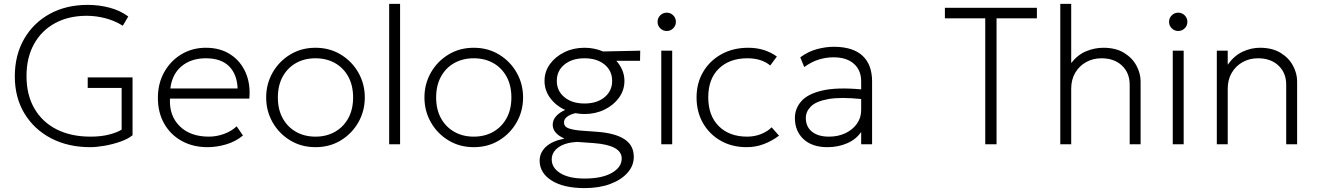

<svg xmlns="http://www.w3.org/2000/svg" viewBox="-20 -740 6754 985"><path d="M443 15Q329.5 15 242.2 -30.5Q155 -76 105.5 -157.8Q56 -239.5 56 -348Q56 -457 103.5 -539.8Q151 -622.5 235.2 -668.8Q319.5 -715 430 -715Q488 -715 542.5 -700.5Q597 -686 638 -655.5L610 -608Q569.5 -633.5 521.2 -646.2Q473 -659 425 -659Q332 -659 262.5 -621.2Q193 -583.5 154.5 -514Q116 -444.5 116 -350Q116 -252.5 156.8 -182.8Q197.5 -113 271.2 -76Q345 -39 444 -39Q499.5 -39 541 -50Q582.5 -61 604 -75V-289H430V-343H660V-46Q636.5 -27 597.2 -13.2Q558 0.5 516 7.8Q474 15 443 15Z M1045 15Q970 15 912.5 -16.8Q855 -48.5 822.5 -105.5Q790 -162.5 790 -238Q790 -311.5 822.2 -369.5Q854.5 -427.5 910.2 -461.2Q966 -495 1036 -495Q1110 -495 1162.5 -460.5Q1215 -426 1240.5 -367Q1266 -308 1259 -234H852Q847.5 -146.5 901.8 -92.8Q956 -39 1052 -39Q1090.5 -39 1128.8 -52.8Q1167 -66.5 1194 -92L1226.5 -45Q1189.5 -14 1140.8 0.5Q1092 15 1045 15ZM854 -286H1199Q1196 -359.5 1155 -400.2Q1114 -441 1036 -441Q960.5 -441 911.5 -400.2Q862.5 -359.5 854 -286Z M1598.5 15Q1526 15 1468.8 -19.8Q1411.5 -54.5 1378.5 -112.5Q1345.5 -170.5 1345.5 -240Q1345.5 -309.5 1378.5 -367.5Q1411.5 -425.5 1468.8 -460.2Q1526 -495 1598.5 -495Q1671 -495 1728.2 -460.2Q1785.5 -425.5 1818.5 -367.5Q1851.5 -309.5 1851.5 -240Q1851.5 -170.5 1818.5 -112.5Q1785.5 -54.5 1728.5 -19.8Q1671.5 15 1598.5 15ZM1598.5 -39Q1655 -39 1698.5 -63.8Q1742 -88.5 1766.8 -133.5Q1791.5 -178.5 1791.5 -240Q1791.5 -301.5 1766.8 -346.8Q1742 -392 1698.5 -416.5Q1655 -441 1598.5 -441Q1542 -441 1498.5 -416.5Q1455 -392 1430.2 -346.8Q1405.5 -301.5 1405.5 -240Q1405.5 -178.5 1430.2 -133.5Q1455 -88.5 1498.5 -63.8Q1542 -39 1598.5 -39Z M1976.5 0V-720H2032.5V0Z M2410.5 15Q2338 15 2280.8 -19.8Q2223.5 -54.5 2190.5 -112.5Q2157.5 -170.5 2157.5 -240Q2157.5 -309.5 2190.5 -367.5Q2223.5 -425.5 2280.8 -460.2Q2338 -495 2410.5 -495Q2483 -495 2540.2 -460.2Q2597.5 -425.5 2630.5 -367.5Q2663.5 -309.5 2663.5 -240Q2663.5 -170.5 2630.5 -112.5Q2597.5 -54.5 2540.5 -19.8Q2483.5 15 2410.5 15ZM2410.5 -39Q2467 -39 2510.5 -63.8Q2554 -88.5 2578.8 -133.5Q2603.5 -178.5 2603.5 -240Q2603.5 -301.5 2578.8 -346.8Q2554 -392 2510.5 -416.5Q2467 -441 2410.5 -441Q2354 -441 2310.5 -416.5Q2267 -392 2242.2 -346.8Q2217.5 -301.5 2217.5 -240Q2217.5 -178.5 2242.2 -133.5Q2267 -88.5 2310.5 -63.8Q2354 -39 2410.5 -39Z M2978.5 -155Q2955 -155 2932 -159.5Q2905 -153 2889.2 -141Q2873.5 -129 2873.5 -112Q2873.5 -89.5 2898.2 -81.2Q2923 -73 2959.5 -70L3041.5 -64Q3134.5 -57.5 3183 -26.2Q3231.5 5 3231.5 65Q3231.5 110 3199.5 146.2Q3167.5 182.5 3110.8 203.8Q3054 225 2979.5 225Q2871.5 225 2810 186.2Q2748.5 147.5 2748.5 84Q2748.5 43.5 2780.2 13.5Q2812 -16.5 2875.5 -29Q2815.5 -56 2815.5 -100Q2815.5 -123.5 2832.2 -143Q2849 -162.5 2879.5 -176Q2832 -197.5 2802.8 -237Q2773.5 -276.5 2773.5 -325Q2773.5 -372.5 2801.2 -411Q2829 -449.5 2875.5 -472.2Q2922 -495 2978.5 -495Q3029 -495 3073.5 -476L3264.5 -480L3263.5 -428H3142Q3161.5 -406.5 3172.5 -380.2Q3183.5 -354 3183.5 -325Q3183.5 -277.5 3155.8 -239Q3128 -200.5 3081.5 -177.8Q3035 -155 2978.5 -155ZM2978.5 -209Q3042.5 -209 3081.5 -241.2Q3120.5 -273.5 3120.5 -325Q3120.5 -377 3081.5 -409Q3042.5 -441 2978.5 -441Q2915 -441 2875.8 -409Q2836.5 -377 2836.5 -325Q2836.5 -273.5 2875.8 -241.2Q2915 -209 2978.5 -209ZM2978.5 176Q3068 176 3118.8 147Q3169.5 118 3169.5 73Q3169.5 4.5 3024.5 -6L2939.5 -12Q2879 -8.5 2844.8 16Q2810.5 40.5 2810.5 78Q2810.5 121.5 2855.2 148.8Q2900 176 2978.5 176Z M3372.5 0V-480H3428.5V0ZM3400.5 -581Q3381 -581 3367.2 -594.8Q3353.5 -608.5 3353.5 -628Q3353.5 -647.5 3367.2 -661.2Q3381 -675 3400.5 -675Q3420 -675 3433.8 -661.2Q3447.5 -647.5 3447.5 -628Q3447.5 -608.5 3433.8 -594.8Q3420 -581 3400.5 -581Z M3810.5 15Q3735 15 3677 -18.2Q3619 -51.5 3586.2 -109Q3553.5 -166.5 3553.5 -240Q3553.5 -314.5 3587.8 -372Q3622 -429.5 3681.8 -462.2Q3741.5 -495 3818.5 -495Q3903 -495 3965.5 -450L3931.5 -404Q3887 -441 3814.5 -441Q3722.5 -441 3668 -388.2Q3613.5 -335.5 3613.5 -241Q3613.5 -146.5 3667.5 -92.8Q3721.5 -39 3813.5 -39Q3852.5 -39 3886.2 -53Q3920 -67 3938.5 -87L3976.5 -44Q3940 -16.5 3898.5 -0.8Q3857 15 3810.5 15Z M4225 15Q4146.5 15 4102.2 -26.2Q4058 -67.5 4058 -135Q4058 -183 4090.8 -220.5Q4123.5 -258 4198.2 -275.5Q4273 -293 4398 -281.5V-322Q4398 -380 4360.5 -413Q4323 -446 4256 -446Q4218 -446 4180.5 -434.5Q4143 -423 4106 -396L4085.5 -446Q4128.5 -477 4173 -488.5Q4217.5 -500 4257 -500Q4355.5 -500 4404.8 -454.2Q4454 -408.5 4454 -322V0H4398V-63Q4372 -25 4326 -5Q4280 15 4225 15ZM4114 -135Q4114 -90 4145.5 -64.5Q4177 -39 4233 -39Q4280 -39 4317.2 -56.8Q4354.5 -74.5 4376.2 -105.2Q4398 -136 4398 -175V-232Q4290.5 -243 4228.2 -231.5Q4166 -220 4140 -193.8Q4114 -167.5 4114 -135Z M5034.5 0V-646H4827.5V-700H5299.5V-646H5092.5V0Z M5419.5 0V-720H5475.5V-416.5Q5508.5 -459 5552 -477Q5595.5 -495 5640.5 -495Q5704 -495 5746.5 -469Q5789 -443 5810.2 -403.2Q5831.5 -363.5 5831.5 -323V0H5775.5V-306Q5775.5 -366 5736 -403.5Q5696.5 -441 5630.5 -441Q5587.5 -441 5552.2 -421.5Q5517 -402 5496.2 -366.8Q5475.5 -331.5 5475.5 -285V0Z M5996.5 0V-480H6052.5V0ZM6024.5 -581Q6005 -581 5991.2 -594.8Q5977.5 -608.5 5977.5 -628Q5977.5 -647.5 5991.2 -661.2Q6005 -675 6024.5 -675Q6044 -675 6057.8 -661.2Q6071.5 -647.5 6071.5 -628Q6071.5 -608.5 6057.8 -594.8Q6044 -581 6024.5 -581Z M6222.5 0V-480H6278.5V-408Q6311.5 -454.5 6355 -474.8Q6398.5 -495 6443.5 -495Q6507 -495 6549.5 -469Q6592 -443 6613.2 -403.2Q6634.5 -363.5 6634.5 -323V0H6578.5V-306Q6578.5 -366 6539 -403.5Q6499.5 -441 6433.5 -441Q6390.5 -441 6355.2 -421.5Q6320 -402 6299.2 -366.8Q6278.5 -331.5 6278.5 -285V0Z"/></svg>

Font: Geologica Thin
Style: Regular
Weight: 100
Designer: Sindre Bremnes, Frode Helland
Foundry: Monokrom Skriftforlag AS
Version: Version 1.010; ttfautohint (v1.8.4.7-5d5b);gftools[0.9.28]